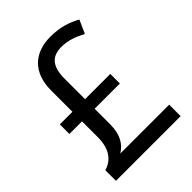

<svg xmlns="http://www.w3.org/2000/svg" viewBox="-208 -829 936 936"><g transform="rotate(-45 260.0 -361.5)"><path d="M307 -723C193 -723 124 -656 124 -535V-388H37V-322H124V-214C124 -131 89 -89 36 -73V0H482V-79H145C182 -102 211 -140 211 -215V-322H385V-388H211V-529C211 -614 244 -650 310 -650C355 -650 397 -634 435 -613L466 -682C422 -707 371 -723 307 -723Z"/></g></svg>

Font: Noto Sans Lao Looped SemiCondensed
Style: Regular
Weight: 400
Width: 4
Designer: Mark Frömberg, Ben Mitchell
Foundry: The Fontpad Ltd
Version: Version 1.002